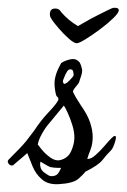

<svg xmlns="http://www.w3.org/2000/svg" viewBox="-46 -453 325 493"><path d="M240 -68Q227 -55 217 -42Q207 -29 173 -12Q169 -6 155.5 6Q142 18 103 20Q77 21 61.5 7.5Q46 -6 38 -25Q30 -44 24 -60Q23 -59 15 -52Q7 -45 -1.5 -38Q-10 -31 -12 -29Q-13 -28 -16 -28Q-21 -28 -24.5 -33.5Q-28 -39 -24 -43Q-5 -62 5 -72.5Q15 -83 23 -93Q31 -103 42 -118Q59 -144 78.5 -164.5Q98 -185 103 -195Q104 -196 104 -199Q104 -202 101.5 -204Q99 -206 98 -209Q94 -225 94 -239Q94 -261 111 -291Q118 -296 130 -299.5Q142 -303 149 -300Q157 -296 159.5 -291Q162 -286 164 -278Q164 -277 164.5 -276Q165 -275 165 -273Q165 -267 163 -260Q161 -253 158 -245Q158 -241 148.5 -230Q139 -219 142 -216Q148 -203 162 -182Q179 -158 185.5 -138Q192 -118 192 -102Q192 -83 186.5 -69Q181 -55 178 -45Q187 -44 199 -54.5Q211 -65 222.5 -78.5Q234 -92 240 -98Q246 -104 249 -104Q254 -104 249.5 -89Q245 -74 240 -68ZM143 -260Q143 -264 142 -269Q141 -274 136 -275H135Q130 -275 127 -270.5Q124 -266 122 -262Q119 -254 116.5 -248.5Q114 -243 118 -238Q122 -236 132.5 -246.5Q143 -257 143 -260ZM145 -100Q145 -115 139.5 -132.5Q134 -150 127.5 -164Q121 -178 118 -182Q118 -182 106 -167.5Q94 -153 80 -136Q71 -126 62 -110Q53 -94 51 -82Q51 -82 60 -70.5Q69 -59 82.5 -49Q96 -39 109 -42Q129 -47 137 -65.5Q145 -84 145 -100ZM111 -22H102Q98 -22 93 -22.5Q88 -23 83 -24Q78 -26 68 -32Q58 -38 58 -38Q58 -38 57.5 -36Q57 -34 57 -31Q57 -27 58.5 -22Q60 -17 65 -12Q73 -6 79 -2.5Q85 1 95 -2Q102 -4 106.5 -13Q111 -22 111 -22ZM249 -433Q259 -433 259 -427Q259 -420 244.5 -406Q230 -392 210.5 -377.5Q191 -363 174 -352.5Q157 -342 151 -342Q144 -342 130.5 -354Q117 -366 105 -380Q93 -394 89 -400Q87 -403 84.5 -407Q82 -411 82 -416Q82 -431 95 -431H97Q106 -431 111 -422Q129 -401 154 -386Q160 -389 173.5 -397Q187 -405 203 -413Q219 -421 231 -427Q243 -433 246 -433Z"/></svg>

Font: Ingrid Darling
Style: Regular
Weight: 400
Designer: Robert E. Leuschke
Foundry: Robert E. Leuschke
Version: Version 1.010; ttfautohint (v1.8.3)